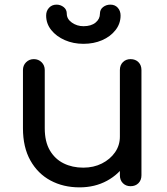

<svg xmlns="http://www.w3.org/2000/svg" viewBox="-20 -803 720 828"><path d="M323 5Q253 5 198 -24.5Q143 -54 111 -111Q79 -168 79 -250V-501Q79 -521 92.5 -534.5Q106 -548 126 -548Q146 -548 159.5 -534.5Q173 -521 173 -501V-250Q173 -192 195 -154.5Q217 -117 254.5 -98.5Q292 -80 339 -80Q384 -80 419.5 -98Q455 -116 476 -146Q497 -176 497 -214H557Q556 -152 525 -102Q494 -52 441.5 -23.5Q389 5 323 5ZM543 0Q523 0 510 -13Q497 -26 497 -47V-501Q497 -522 510 -535Q523 -548 543 -548Q564 -548 577 -535Q590 -522 590 -501V-47Q590 -26 577 -13Q564 0 543 0ZM340 -614Q296 -614 259.5 -630Q223 -646 201 -673.5Q179 -701 179 -736Q179 -756 191.5 -769.5Q204 -783 224 -783Q241 -783 254.5 -772.5Q268 -762 268 -744Q268 -721 290 -705.5Q312 -690 340 -690Q373 -690 392 -705.5Q411 -721 411 -744Q411 -762 424.5 -772.5Q438 -783 456 -783Q476 -783 488 -769.5Q500 -756 500 -736Q500 -701 478 -673Q456 -645 420 -629.5Q384 -614 340 -614Z"/></svg>

Font: Comfortaa SemiBold
Style: Regular
Weight: 600
Designer: Johan Aakerlund
Foundry: Johan Aakerlund
Version: Version 3.104; ttfautohint (v1.8.1.43-b0c9)